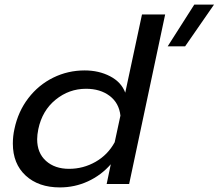

<svg xmlns="http://www.w3.org/2000/svg" viewBox="-20 -789 953 837"><path d="M827 -769H913L787 -587H711ZM36 -163Q36 -196 43 -227Q59 -303 103.5 -361Q148 -419 212 -450.5Q276 -482 349 -482Q411 -482 460 -456.5Q509 -431 526 -385L599 -726H700L543 13H445L463 -73Q421 -25 363.5 1.5Q306 28 241 28Q148 28 92 -23.5Q36 -75 36 -163ZM480 -169 505 -285Q499 -340 458 -371Q417 -402 355 -402Q281 -402 222.5 -354.5Q164 -307 147 -226Q142 -201 142 -182Q142 -122 180.5 -87.5Q219 -53 281 -53Q343 -53 396.5 -83.5Q450 -114 480 -169Z"/></svg>

Font: Prompt
Style: Italic
Weight: 400
Italic angle: -12°
Designer: Katatrad Team
Foundry: CadsonDemak
Version: Version 1.001